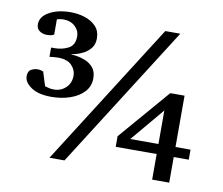

<svg xmlns="http://www.w3.org/2000/svg" viewBox="-73 -743 963 829"><g transform="rotate(10 408.0 -328.5)"><path d="M784.7 -115.7H718.8V-3.4H644V-115.7H464.4V-162.1L656.2 -384.8H718.8V-159.7H784.7ZM654.3 -645 256.8 -19.5H190.9L588.4 -645ZM317.9 -389.6Q317.9 -354.5 294.7 -329.8Q271.5 -305.2 233.9 -292.5Q196.3 -279.8 152.8 -279.8Q95.7 -279.8 64.2 -301.3Q32.7 -322.8 32.7 -349.1Q32.7 -372.1 46.9 -379.4Q61 -386.7 74.7 -386.7Q83 -386.7 89.1 -385Q95.2 -383.3 99.6 -381.3L118.7 -320.3Q128.4 -317.4 137.5 -315.2Q146.5 -313 158.2 -313Q189 -313 210.4 -333.5Q231.9 -354 231.9 -386.2Q231.9 -411.6 212.6 -431.6Q193.4 -451.7 152.8 -451.7Q143.1 -451.7 132.3 -450.7Q121.6 -449.7 115.2 -448.7V-489.3Q118.7 -489.3 123 -489.3Q127.4 -489.3 131.3 -489.3Q163.6 -489.3 190.7 -503.4Q217.8 -517.6 217.8 -556.2Q217.8 -581.5 198 -599.9Q178.2 -618.2 146 -618.2Q139.6 -618.2 131.8 -616.7Q124 -615.2 118.7 -613.8V-546.9Q110.8 -542 102.8 -541Q94.7 -540 87.4 -540Q69.3 -540 55.4 -549.6Q41.5 -559.1 41.5 -578.6Q41.5 -612.3 79.3 -633.3Q117.2 -654.3 172.9 -654.3Q205.1 -654.3 234.9 -644.8Q264.6 -635.3 283.9 -615Q303.2 -594.7 303.2 -562Q303.2 -536.6 290.3 -520Q277.3 -503.4 259.5 -493.9Q241.7 -484.4 225.6 -480.5Q209.5 -476.6 203.6 -475.6Q209.5 -475.6 227.5 -473.1Q245.6 -470.7 266.6 -462.6Q287.6 -454.6 302.7 -437.3Q317.9 -419.9 317.9 -389.6ZM644 -159.7V-306.6L520.5 -159.7Z"/></g></svg>

Font: Annapurna SIL
Style: Bold
Weight: 700
Designer: Peter Martin, Annie Olsen
Foundry: SIL International
Version: Version 2.000